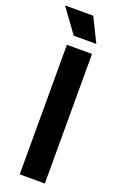

<svg xmlns="http://www.w3.org/2000/svg" viewBox="-188 -877 569 919"><g transform="rotate(20 96.5 -417.0)"><path d="M46 0V-660H174V0ZM62 -712 -27 -834H117L177 -712Z"/></g></svg>

Font: Bricolage Grotesque 96pt ExtraBold 96pt SemiBold
Style: Regular
Weight: 600
Version: Version 1.001;gftools[0.9.33.dev8+g029e19f]